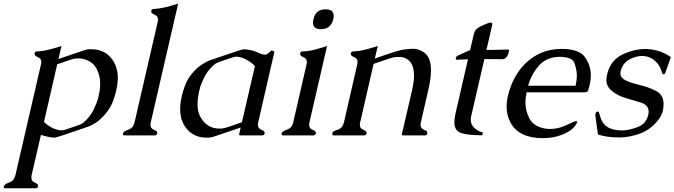

<svg xmlns="http://www.w3.org/2000/svg" viewBox="-30 -734 3657 1041"><path d="M606.4 -278.8Q604 -258.8 598.6 -236.1Q593.3 -213.4 580.8 -180.7Q568.4 -147.9 541.5 -116.5Q514.6 -85 490.7 -69.6Q466.8 -54.2 452.1 -48.8Q359.4 -16.6 315.9 -2.2Q272.5 12.2 264.6 12.2H262.7Q234.4 10.7 191.9 -2.4L141.6 215.3Q139.6 223.1 140.1 229Q140.1 248.5 158.4 255.9Q176.8 263.2 176.8 273.9Q176.8 275.4 176.3 276.9Q173.8 286.6 164.1 286.6H-1.5Q-9.8 286.6 -9.8 280.3Q-9.8 278.8 -9.3 276.9Q-6.3 264.2 20 255.4Q46.4 246.6 53.7 215.3L191.9 -383.8Q193.8 -391.1 193.8 -397.5Q193.8 -417 175.5 -424.1Q157.2 -431.2 157.2 -441.9Q157.2 -443.4 157.2 -444.8Q159.7 -455.1 169.9 -455.1Q202.6 -456.5 236.1 -465.1Q269.5 -473.6 303.2 -484.4L287.1 -414.1L426.3 -461.4Q441.4 -466.3 449.5 -466.8Q457.5 -467.3 462.4 -467Q467.3 -466.8 473.1 -466.8Q541.5 -463.9 579.6 -410.2Q608.9 -367.7 608.9 -311.5Q608.9 -295.9 606.4 -278.8ZM305.7 -27.3Q313.5 -27.3 328.6 -32.5Q343.8 -37.6 362.5 -43.9Q381.3 -50.3 397 -55.7Q412.6 -61 423.3 -69.8Q460 -101.6 478.8 -141.8Q497.6 -182.1 502.9 -205.1Q508.3 -228 509.8 -238.8Q513.2 -261.2 513.2 -281.2Q513.2 -323.2 494.1 -360.6Q475.1 -397.9 429.7 -412.1Q411.6 -417.5 398.9 -417.5Q386.2 -417.5 377.7 -416.5Q369.1 -415.5 356 -411.1Q342.8 -406.7 320.3 -399.2Q297.9 -391.6 280.3 -385.7L208.5 -73.2Q225.1 -55.7 251.7 -41.7Q278.3 -27.8 302.7 -27.3Z M787.6 -71.3Q785.6 -63.5 785.6 -57.1Q785.6 -37.6 805.4 -30Q825.2 -22.5 822.3 -10.3Q819.8 0 810.1 0H644.5Q636.2 0 636.2 -6.8Q636.2 -8.3 636.7 -10.3Q639.6 -22.5 666 -31Q692.4 -39.6 699.7 -71.3L824.7 -613.8Q826.7 -621.6 826.7 -627.4Q826.7 -647 808.3 -654.3Q790 -661.6 790 -672.4Q790 -673.8 790 -675.3Q792.5 -685.5 802.7 -685.5Q835.4 -687 868.9 -695.3Q902.3 -703.6 936 -714.4Z M1102.1 12.2H1082Q1013.7 8.8 975.6 -44.4Q946.8 -84.5 946.8 -143.6Q946.8 -176.3 956.1 -214.8Q961.9 -240.2 974.1 -272.9Q986.3 -305.7 1012.9 -337.2Q1039.6 -368.7 1064 -384Q1088.4 -399.4 1103 -405.3Q1281.2 -466.8 1290 -466.8H1292.5Q1323.2 -465.3 1345.7 -457.5Q1368.2 -449.7 1381.3 -443.6Q1394.5 -437.5 1406.5 -437.5Q1418.5 -437.5 1437 -456.5Q1440.4 -460 1443.4 -460Q1446.3 -460 1451.9 -457.8Q1457.5 -455.6 1457.5 -451.2Q1457.5 -450.2 1457 -449.2L1370.1 -71.3Q1368.2 -63.5 1368.2 -57.1Q1368.2 -37.6 1387.9 -30Q1407.7 -22.5 1405 -11.2Q1402.3 0 1392.1 0H1273.4Q1265.1 0 1266.6 -6.3L1274.9 -42.5L1129.4 6.8Q1112.3 12.2 1102.1 12.2ZM1251 -426.8Q1240.7 -426.8 1207.3 -415Q1173.8 -403.3 1157.5 -397.7Q1141.1 -392.1 1132.3 -384.3Q1094.7 -352.1 1075.9 -311.8Q1057.1 -271.5 1054.7 -259.8L1051.8 -246.6Q1051.3 -245.1 1050.8 -244.1Q1041 -201.7 1041 -168.9Q1041 -130.4 1054.2 -104.5Q1088.9 -36.6 1161.6 -36.6Q1180.7 -36.6 1205.8 -44.9Q1231 -53.2 1281.7 -71.3L1352.1 -375.5Q1336.4 -394 1307.1 -409.9Q1277.8 -425.8 1252.9 -426.8Z M1735.4 -683.6Q1778.8 -683.6 1779.3 -647.9Q1779.3 -639.6 1776.9 -629.9Q1764.2 -575.7 1710.4 -575.7Q1667 -575.7 1667 -611.3Q1667 -619.6 1669.4 -629.9Q1681.6 -683.6 1735.4 -683.6ZM1647.9 -71.3Q1646 -63.5 1646 -57.6Q1646 -38.1 1663.1 -31.2Q1685.5 -22.5 1682.6 -11.2Q1680.2 0 1670.4 0H1504.9Q1496.6 0 1496.6 -7.3Q1496.6 -9.3 1497.1 -11.2Q1499.5 -22.5 1526.4 -31.2Q1552.7 -40 1560.1 -71.3L1631.8 -383.8Q1633.8 -391.1 1633.8 -397.5Q1633.8 -417 1616.7 -423.3Q1596.7 -431.2 1597.2 -441.9Q1597.2 -443.4 1597.2 -444.8Q1599.6 -455.1 1609.9 -455.1Q1642.6 -456.1 1676.3 -464.8Q1709.5 -473.6 1743.2 -484.4Z M2206.5 -469.7Q2247.6 -469.7 2278.3 -441.9Q2306.6 -415.5 2306.6 -353Q2306.6 -309.1 2292.5 -247.1L2252 -71.3Q2250 -63.5 2250 -57.1Q2250 -37.6 2269.8 -30Q2289.6 -22.5 2286.9 -11.2Q2284.2 0 2274.4 0H2155.8Q2147.5 0 2148.9 -6.3L2204.6 -247.1Q2214.8 -292 2214.8 -325.2Q2214.8 -372.1 2194.8 -397.5Q2172.9 -425.3 2131.8 -425.3Q2108.4 -425.3 2087.6 -418.7Q2066.9 -412.1 2049.1 -406Q2031.2 -399.9 2018.6 -395.5Q2005.9 -391.1 1995.6 -387.7L1922.9 -71.3Q1920.9 -63.5 1920.9 -57.1Q1920.9 -37.6 1940.7 -30Q1960.4 -22.5 1957.8 -11.2Q1955.1 0 1945.3 0H1779.8Q1771.5 0 1771.5 -7.3Q1771.5 -9.3 1773.2 -15.9Q1774.9 -22.5 1801.3 -31Q1827.6 -39.6 1835 -71.3L1906.7 -383.8Q1908.7 -391.1 1908.7 -397.5Q1908.7 -417 1890.4 -424.1Q1872.1 -431.2 1872.1 -441.9Q1872.1 -443.4 1872.1 -444.8Q1874.5 -455.1 1884.8 -455.1Q1917.5 -456.5 1950.9 -465.1Q1984.4 -473.6 2018.1 -484.4L2002.4 -416.5Q2031.7 -426.8 2054 -434.6Q2076.2 -442.4 2110.6 -453.4Q2145 -464.4 2172.6 -467Q2200.2 -469.7 2206.5 -469.7Z M2448.7 -410.2Q2439.5 -410.2 2441.4 -419.9V-420.9Q2443.4 -428.7 2453.6 -433.1Q2464.4 -437.5 2485.8 -447.8Q2507.3 -458 2511.7 -459.7Q2516.1 -461.4 2518.6 -461.4L2538.1 -544.9Q2543.9 -569.3 2555.9 -578.9Q2567.9 -588.4 2595.2 -600.1Q2622.6 -611.8 2630.4 -611.8Q2641.6 -611.8 2638.7 -599.1L2607.4 -462.9L2724.6 -465.3Q2730 -465.3 2730 -459.5Q2730 -457.5 2728.8 -451.7Q2727.5 -445.8 2723.1 -436Q2712.9 -413.1 2695.8 -413.1L2596.2 -413.6L2525.4 -107.4Q2522.5 -94.7 2522.5 -84Q2522.5 -56.6 2544.7 -37.8Q2566.9 -19 2588.4 -16.1L2584.5 -0.5Q2511.7 -0.5 2472.7 -12Q2433.6 -23.4 2433.6 -70.3Q2433.6 -92.3 2440.4 -122.1L2507.3 -412.6Z M3014.6 -468.8Q3110.8 -468.8 3142.1 -423.3Q3173.3 -377.9 3173.3 -327.6Q3173.3 -300.3 3166 -269Q3161.1 -249.5 3158.2 -241.5Q3155.3 -233.4 3136.2 -233.4H2825.2Q2818.8 -202.6 2818.8 -176.3Q2818.8 -134.3 2840.3 -92.3Q2861.8 -50.3 2917.5 -38.6Q2933.6 -34.7 2951.2 -34.7Q2997.6 -34.7 3041.3 -55.7Q3085 -76.7 3091.1 -76.7Q3097.2 -76.7 3098.4 -75.4Q3099.6 -74.2 3098.6 -69.6Q3097.7 -64.9 3088.9 -53.2Q3080.1 -41.5 3075.4 -37.6Q3070.8 -33.7 3067.4 -30.8Q3003.4 15.1 2912.1 15.1Q2784.2 14.2 2739.3 -66.9Q2716.8 -106.9 2716.8 -156.2Q2716.8 -184.1 2724.1 -215.3Q2730 -241.2 2740.7 -269Q2775.4 -359.4 2846.2 -413.6Q2917 -467.8 3012.7 -468.8ZM3090.8 -269Q3097.2 -297.4 3097.7 -323.2Q3097.7 -351.6 3085.9 -388.7Q3074.2 -425.8 3005.4 -425.8H3000Q2930.7 -423.8 2889.9 -376Q2849.1 -328.1 2833.5 -269Z M3567.9 -331.5H3566.4Q3560.5 -332 3558.1 -343.3Q3548.8 -379.9 3521 -404.5Q3493.2 -429.2 3454.6 -430.7H3452.6Q3422.4 -430.7 3389.2 -415.3Q3356 -399.9 3341.8 -367.7Q3336.9 -356.9 3335 -348.1Q3333.5 -341.8 3333.5 -335.9Q3333.5 -314 3358.2 -300.3Q3382.8 -286.6 3434.3 -274.4Q3485.8 -262.2 3526.9 -241Q3567.9 -219.7 3567.9 -168.9Q3567.9 -154.8 3564.9 -138.2L3564 -133.3Q3555.7 -97.2 3517.8 -59.6Q3480 -22 3429.9 -6.1Q3379.9 9.8 3336.4 11.2H3323.2Q3263.2 11.2 3211.9 -4.4L3197.3 -111.8L3200.7 -121.6Q3202.6 -128.9 3211.4 -128.9H3212.4Q3217.3 -127.9 3219.7 -117.2Q3231 -68.8 3258.8 -48.6Q3286.6 -28.3 3336.4 -26.9H3342.3Q3377 -26.9 3424.1 -43.7Q3471.2 -60.5 3483.4 -106.4L3484.4 -109.4Q3486.8 -120.1 3486.8 -129.4Q3486.8 -165 3444.1 -178Q3401.4 -190.9 3360.6 -203.1Q3319.8 -215.3 3288.8 -240Q3257.8 -264.6 3257.8 -300.3Q3257.8 -313 3261.2 -328.1L3261.7 -330.6Q3279.8 -406.2 3342.5 -437.3Q3405.3 -468.3 3469.7 -468.3Q3475.6 -468.3 3481.4 -467.8Q3552.2 -463.9 3607.4 -424.3L3577.1 -338.9Q3574.7 -331.5 3567.9 -331.5Z"/></svg>

Font: Caudex
Style: Italic
Weight: 400
Italic angle: -13°
Version: Version 1.04